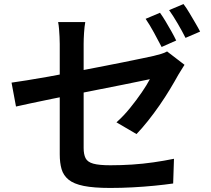

<svg xmlns="http://www.w3.org/2000/svg" viewBox="-20 -875 1040 948"><path d="M770 -812Q783 -794 798 -769Q813 -744 827 -719Q841 -694 850 -675L778 -643Q762 -674 740.5 -713.5Q719 -753 699 -782ZM886 -855Q900 -837 915 -811.5Q930 -786 944.5 -761.5Q959 -737 968 -719L896 -688Q880 -720 857.5 -758.5Q835 -797 815 -825ZM275 -113Q275 -134 275 -174.5Q275 -215 275 -266Q275 -317 275 -373Q275 -429 275 -483Q275 -537 275 -583Q275 -629 275 -658Q275 -674 274 -693.5Q273 -713 271.5 -732Q270 -751 267 -766H401Q397 -744 395 -713Q393 -682 393 -658Q393 -629 393 -587.5Q393 -546 393 -497Q393 -448 393 -397.5Q393 -347 393 -299Q393 -251 393 -211.5Q393 -172 393 -144Q393 -113 402.5 -94Q412 -75 440.5 -67Q469 -59 525 -59Q579 -59 632.5 -62.5Q686 -66 738 -73.5Q790 -81 839 -91L835 31Q793 37 742 42Q691 47 635.5 50Q580 53 524 53Q443 53 393.5 43Q344 33 318.5 12Q293 -9 284 -40Q275 -71 275 -113ZM891 -555Q885 -545 876 -531Q867 -517 860 -505Q843 -474 819.5 -435Q796 -396 768 -355.5Q740 -315 710.5 -278Q681 -241 654 -213L555 -271Q590 -302 622 -341.5Q654 -381 680 -419Q706 -457 720 -484Q709 -482 674 -474.5Q639 -467 588.5 -457Q538 -447 477.5 -435Q417 -423 354.5 -410.5Q292 -398 235 -386.5Q178 -375 132 -365Q86 -355 59 -349L37 -467Q66 -471 113 -478.5Q160 -486 219 -496.5Q278 -507 342 -519.5Q406 -532 468.5 -544Q531 -556 585.5 -567Q640 -578 680.5 -586.5Q721 -595 739 -599Q759 -604 776 -609Q793 -614 805 -621Z"/></svg>

Font: Noto Sans JP Thin SemiBold
Style: Regular
Weight: 600
Version: Version 2.004-H2;hotconv 1.0.118;makeotfexe 2.5.65603